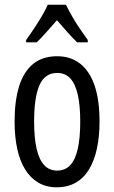

<svg xmlns="http://www.w3.org/2000/svg" viewBox="-20 -786 485 816"><path d="M403 -269Q403 -206 392 -155Q381 -104 359 -67Q337 -30 302.5 -10Q268 10 221 10Q176 10 142.5 -10Q109 -30 86.5 -66.5Q64 -103 53 -154.5Q42 -206 42 -269Q42 -358 61.5 -420Q81 -482 121 -514.5Q161 -547 223 -547Q280 -547 320.5 -515.5Q361 -484 382 -422.5Q403 -361 403 -269ZM125 -269Q125 -201 135.5 -154.5Q146 -108 167.5 -84.5Q189 -61 223 -61Q257 -61 278.5 -84Q300 -107 310.5 -153.5Q321 -200 321 -269Q321 -338 310.5 -384Q300 -430 278.5 -453Q257 -476 223 -476Q171 -476 148 -424.5Q125 -373 125 -269ZM260 -766Q271 -744 286 -717.5Q301 -691 319 -664.5Q337 -638 353 -616V-606H308Q287 -626 266 -650Q245 -674 222 -700Q199 -674 176.5 -648.5Q154 -623 136 -606H91V-616Q109 -641 126.5 -667.5Q144 -694 159 -719.5Q174 -745 183 -766Z"/></svg>

Font: Noto Sans Devanagari ExtraCondensed
Style: Regular
Weight: 400
Width: 2
Designer: Jelle Bosma - Monotype Design Team
Foundry: Monotype Imaging Inc.
Version: Version 2.006